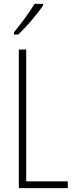

<svg xmlns="http://www.w3.org/2000/svg" viewBox="-20 -969 387 989"><path d="M202 -941V-949H158C127 -898 95 -856 52 -803V-791H74C113 -828 171 -894 202 -941ZM77 0H329V-35H115V-714H77Z"/></svg>

Font: Noto Sans Devanagari UI ExtraCondensed ExtraLight
Style: Regular
Weight: 200
Width: 2
Designer: Jelle Bosma - Monotype Design Team
Foundry: Monotype Imaging Inc.
Version: Version 2.004